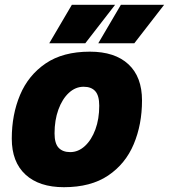

<svg xmlns="http://www.w3.org/2000/svg" viewBox="-20 -767 703 799"><path d="M246 12Q143 12 86 -40.5Q29 -93 29 -190Q29 -290 63.5 -372Q98 -454 170 -503Q242 -552 354 -552Q458 -552 514.5 -499.5Q571 -447 571 -349Q571 -249 536.5 -167Q502 -85 430 -36.5Q358 12 246 12ZM272 -134Q306 -134 333.5 -159.5Q361 -185 377 -228.5Q393 -272 393 -327Q393 -369 376.5 -387.5Q360 -406 328 -406Q294 -406 266.5 -380.5Q239 -355 223 -311Q207 -267 207 -212Q207 -170 224 -152Q241 -134 272 -134ZM185 -587 279 -747H459L335 -587ZM389 -587 483 -747H663L539 -587Z"/></svg>

Font: Geist Mono Black
Style: Italic
Weight: 900
Italic angle: -12°
Monospace: yes
Designer: Basement.studio, Andrés Briganti, Mateo Zaragoza
Foundry: Basement.studio, Vercel, Andrés Briganti, Guido Ferreyra, Mateo Zaragoza
Version: Version 1.500; ttfautohint (v1.8.4.7-5d5b)